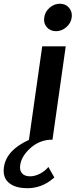

<svg xmlns="http://www.w3.org/2000/svg" viewBox="-143 -748 419 1028"><path d="M157 -581Q126 -581 107.5 -602.5Q89 -624 94 -655Q98 -685 122.5 -706.5Q147 -728 178 -728Q208 -728 226.5 -706.5Q245 -685 241 -655Q237 -624 212 -602.5Q187 -581 157 -581ZM148 202Q77 266 -13 259Q-68 256 -98.5 228Q-129 200 -122 148Q-110 56 14 0H12L83 -500H209L138 0H126Q64 4 17.5 47Q-29 90 -35 137Q-39 164 -25 180Q-11 196 18 196Q44 196 71 182Q98 168 116 146Z"/></svg>

Font: Oakes Grotesk
Style: Bold Italic
Weight: 600
Italic angle: -8°
Designer: Samuel Oakes
Foundry: Samuel Oakes
Version: Version 1.000;PS 001.000;hotconv 1.0.88;makeotf.lib2.5.64775